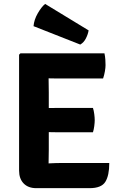

<svg xmlns="http://www.w3.org/2000/svg" viewBox="-20 -954 612 976"><path d="M77 -676 84 -683H227V-557.5Q227 -536.5 227.5 -520.5Q228 -504.5 228 -484V-193Q228 -174.5 227.5 -159Q227 -143.5 227 -124V2.5H164.5Q123.5 2.5 100.2 -21.5Q77 -45.5 77 -87ZM452.5 -405.5Q457 -391.5 459.2 -373.8Q461.5 -356 461.5 -343.5Q461.5 -330.5 459.2 -313.2Q457 -296 452.5 -281.5H295Q282.5 -281.5 260.2 -281.8Q238 -282 214.8 -282.5Q191.5 -283 175.5 -283V-404Q191.5 -404.5 214.8 -404.8Q238 -405 260.2 -405.2Q282.5 -405.5 295 -405.5ZM511 -683Q514.5 -666 515.5 -651Q516.5 -636 516.5 -623Q516.5 -610 513.2 -591.2Q510 -572.5 504 -555H295Q282.5 -555 260.2 -555.2Q238 -555.5 214.8 -556Q191.5 -556.5 175.5 -557V-683ZM535.5 -125.5Q535.5 -62 515.5 -29.8Q495.5 2.5 435 2.5H175.5V-120.5Q206.5 -122 235.2 -123.8Q264 -125.5 300 -125.5ZM209.5 -934Q191.5 -920 172.2 -886.8Q153 -853.5 150.5 -821L388 -727.5Q406 -738 416.5 -758.5Q427 -779 430.5 -799.5Z"/></svg>

Font: Signika Negative
Style: Bold
Weight: 700
Designer: Anna Giedry
Foundry: Anna Giedry
Version: Version 2.001